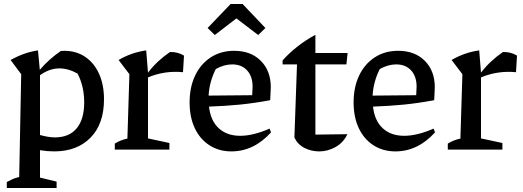

<svg xmlns="http://www.w3.org/2000/svg" viewBox="-20 -748 2614 960"><path d="M14 192V162Q27 155 41 148.5Q55 142 76 137L86 -377L33 -448Q67 -467 101 -479Q135 -491 170 -496L179 -399Q203 -427 229 -450Q255 -473 284 -493Q293 -494 301 -494Q362 -494 407 -463Q452 -432 476 -377.5Q500 -323 500 -252Q500 -128 432.5 -59.5Q365 9 251 9Q217 9 180 3V140L263 160V192ZM276 -406Q228 -406 180 -372V-73Q223 -61 254 -61Q326 -61 363.5 -106.5Q401 -152 401 -236Q401 -316 368 -380Q322 -406 276 -406Z M554 0V-30Q567 -38 582 -44.5Q597 -51 617 -55L627 -377L573 -448Q638 -486 711 -496L720 -385Q744 -416 771.5 -441.5Q799 -467 830 -488Q869 -489 900 -470L895 -387Q804 -396 720 -361V-56L827 -33V0Z M1137 9Q1075 9 1027.5 -21.5Q980 -52 954 -107Q928 -162 928 -236Q928 -312 955.5 -370Q983 -428 1033.5 -461Q1084 -494 1151 -494Q1234 -494 1284 -444Q1334 -394 1334 -311L1331 -247Q1250 -232 1179.5 -225Q1109 -218 1025 -215Q1033 -144 1074 -106.5Q1115 -69 1181 -69Q1246 -69 1328 -105L1335 -86Q1249 9 1137 9ZM1059 -403Q1027 -340 1023 -270L1241 -272L1243 -315Q1243 -366 1215.5 -396Q1188 -426 1141 -426Q1101 -426 1059 -403ZM1193 -728 1307 -608 1271 -573 1162 -656 1054 -573 1018 -608 1133 -728Z M1557 -574V-483H1718L1712 -426H1557V-75L1717 -77Q1697 -35 1658 -13Q1619 9 1576 9Q1537 9 1503 -8Q1469 -25 1452 -60L1465 -426H1393V-446Q1426 -483 1467.5 -515.5Q1509 -548 1557 -574Z M1957 9Q1895 9 1847.5 -21.5Q1800 -52 1774 -107Q1748 -162 1748 -236Q1748 -312 1775.5 -370Q1803 -428 1853.5 -461Q1904 -494 1971 -494Q2054 -494 2104 -444Q2154 -394 2154 -311L2151 -247Q2070 -232 1999.5 -225Q1929 -218 1845 -215Q1853 -144 1894 -106.5Q1935 -69 2001 -69Q2066 -69 2148 -105L2155 -86Q2069 9 1957 9ZM1879 -403Q1847 -340 1843 -270L2061 -272L2063 -315Q2063 -366 2035.5 -396Q2008 -426 1961 -426Q1921 -426 1879 -403Z M2219 0V-30Q2232 -38 2247 -44.5Q2262 -51 2282 -55L2292 -377L2238 -448Q2303 -486 2376 -496L2385 -385Q2409 -416 2436.5 -441.5Q2464 -467 2495 -488Q2534 -489 2565 -470L2560 -387Q2469 -396 2385 -361V-56L2492 -33V0Z"/></svg>

Font: Piazzolla Medium
Style: Regular
Weight: 500
Designer: Juan Pablo del Peral
Foundry: Huerta Tipografica
Version: Version 1.330